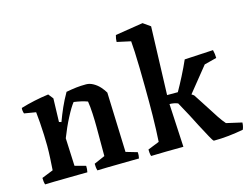

<svg xmlns="http://www.w3.org/2000/svg" viewBox="-98 -877 1374 1053"><g transform="rotate(-15 589.0 -350.0)"><path d="M39 4Q36 -6 35 -15Q34 -24 34 -34L99 -60Q101 -90 103 -126.5Q105 -163 105 -197Q105 -225 103.5 -260.5Q102 -296 99.5 -330.5Q97 -365 94 -391L28 -402Q25 -410 24 -418Q23 -426 24 -434Q100 -457 183 -468L205 -440L201 -307L214 -303Q228 -341 244.5 -378.5Q261 -416 284 -456Q316 -462 341.5 -465Q367 -468 398 -468Q418 -468 438.5 -456.5Q459 -445 474.5 -427.5Q490 -410 499 -394Q502 -309 505 -224Q508 -139 511 -54L576 -35Q577 -17 573 0Q554 0 523.5 0.5Q493 1 458 1.5Q423 2 390.5 2.5Q358 3 336 4Q333 -6 332 -15.5Q331 -25 331 -35L393 -62V-227Q393 -261 391 -302.5Q389 -344 384 -374Q368 -380 348.5 -384.5Q329 -389 307 -392Q289 -370 262.5 -319Q236 -268 214 -211L221 -53L283 -36Q284 -18 280 0Q261 0 229 0.5Q197 1 160.5 1.5Q124 2 91.5 2.5Q59 3 39 4Z M995 12Q989 8 974.5 -19Q960 -46 937 -89Q921 -121 901.5 -158Q882 -195 859 -236Q837 -245 812 -245L825 1Q778 1 726 2Q674 3 641 4Q638 -5 637 -14.5Q636 -24 636 -34L701 -60Q703 -91 704.5 -130Q706 -169 706.5 -209.5Q707 -250 707 -285Q707 -323 706.5 -374.5Q706 -426 705 -477.5Q704 -529 702 -570.5Q700 -612 698 -632L620 -649Q620 -667 626 -687L784 -712L825 -683L812 -296H873Q892 -329 915.5 -375Q939 -421 956 -460L1119 -469Q1125 -445 1125 -423L1055 -405L942 -265L955 -256Q967 -238 982 -214.5Q997 -191 1014 -165Q1032 -136 1050 -109Q1068 -82 1084 -64L1172 -44Q1172 -25 1164 -5Q1122 3 1079.5 7.5Q1037 12 995 12Z"/></g></svg>

Font: Labrada SemiBold
Style: Regular
Weight: 600
Designer: Mercedes Jáuregui
Foundry: Omnibus-Type Team
Version: Version 1.000; ttfautohint (v1.8.4.7-5d5b)